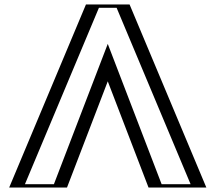

<svg xmlns="http://www.w3.org/2000/svg" viewBox="-20 -845 971 865"><path d="M539.5 -825 885.5 0H673.5L465.5 -542L257.5 0H45.5L391.5 -825ZM529.5 -810H401.5L68.1 -15H247.2L465.5 -583.9L683.8 -15H862.9ZM529.5 -810 862.9 -15H683.8L465.5 -583.9L247.2 -15H68.1L401.5 -810ZM539.5 -825H391.5L45.5 0H257.5L465.5 -542L673.5 0H885.5ZM505.3 -810 838.7 -15H708.2L465.5 -647.3L222.8 -15H92.3L425.7 -810ZM563.7 -825H367.3L21.3 0H281.8L465.5 -478.6L649.2 0H909.7Z"/></svg>

Font: Hussar Outliner
Style: Regular
Weight: 700
Foundry: Cannot Into Space Fonts
Version: Version 0.92